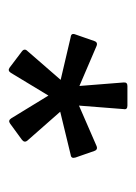

<svg xmlns="http://www.w3.org/2000/svg" viewBox="44 -775 312 440"><g transform="rotate(90 200.0 -555.0)"><path d="M135 -421 98 -449Q90 -455 97 -462L163 -538L65 -561Q55 -562 59 -572L74 -615Q77 -624 86 -620L177 -581L169 -682Q168 -691 177 -691H222Q232 -691 230 -682L222 -580L314 -620Q323 -624 326 -615L341 -572Q344 -562 335 -561L236 -537L302 -462Q308 -455 300 -449L263 -422Q256 -417 251 -425L199 -510L147 -424Q142 -416 135 -421Z"/></g></svg>

Font: Sofia Sans Semi Condensed
Style: Regular
Weight: 400
Designer: Botio Nikoltchev, Ani Petrova
Foundry: lettersoup
Version: Version 4.100; ttfautohint (v1.8.4.7-5d5b)